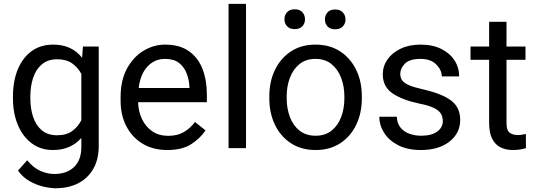

<svg xmlns="http://www.w3.org/2000/svg" viewBox="-20 -770 2789 998"><path d="M47.4 -258.3V-268.6Q47.4 -349.1 72.8 -409.9Q98.1 -470.7 144.8 -504.4Q191.4 -538.1 255.9 -538.1Q306.2 -538.1 343.5 -520.5Q380.9 -502.9 406.7 -469.7L411.1 -528.3H493.2V-11.2Q493.2 58.6 464.8 107.9Q436.5 157.2 386 182.9Q335.4 208.5 269.5 208.5Q242.2 208.5 205.3 200Q168.5 191.4 133.1 171.1Q97.7 150.9 73.7 116.7L121.1 63Q154.3 103 190.7 118.7Q227.1 134.3 262.7 134.3Q326.7 134.3 364.7 98.4Q402.8 62.5 402.8 -6.8V-53.2Q377 -22.9 340.1 -6.6Q303.2 9.8 254.9 9.8Q191.4 9.8 144.8 -25.1Q98.1 -60.1 72.8 -120.6Q47.4 -181.2 47.4 -258.3ZM137.7 -268.6V-258.3Q137.7 -206.1 152.1 -162.4Q166.5 -118.7 197.3 -92.8Q228 -66.9 276.9 -66.9Q325.2 -66.9 355.2 -88.9Q385.3 -110.8 402.8 -145V-385.7Q385.7 -418.5 355.5 -440.2Q325.2 -461.9 277.8 -461.9Q228.5 -461.9 197.5 -435.5Q166.5 -409.2 152.1 -365.2Q137.7 -321.3 137.7 -268.6Z M849.6 9.8Q775.9 9.8 721.4 -22.9Q667 -55.7 637 -113.5Q606.9 -171.4 606.9 -245.6V-266.1Q606.9 -352.5 639.9 -413.3Q672.9 -474.1 725.8 -506.1Q778.8 -538.1 837.9 -538.1Q913.6 -538.1 961.7 -504.2Q1009.8 -470.2 1032.5 -411.9Q1055.2 -353.5 1055.2 -279.3V-238.8H697.8Q699.2 -190.4 718.3 -150.6Q737.3 -110.8 771.7 -87.4Q806.2 -64 854.5 -64Q902.3 -64 935.5 -83.5Q968.8 -103 993.7 -135.7L1048.3 -92.3Q1022.9 -53.2 975.6 -21.7Q928.2 9.8 849.6 9.8ZM837.9 -463.9Q784.2 -463.9 747.1 -424.8Q710 -385.7 700.7 -312.5H964.8V-319.3Q962.9 -354.5 950.4 -387.7Q938 -420.9 911.1 -442.4Q884.3 -463.9 837.9 -463.9Z M1258.8 -750V0H1168V-750Z M1379.9 -258.3V-269.5Q1379.9 -346.2 1409.2 -406.7Q1438.5 -467.3 1492.2 -502.7Q1545.9 -538.1 1619.6 -538.1Q1694.3 -538.1 1748.3 -502.7Q1802.2 -467.3 1831.5 -406.7Q1860.8 -346.2 1860.8 -269.5V-258.3Q1860.8 -182.1 1831.5 -121.3Q1802.2 -60.5 1748.5 -25.4Q1694.8 9.8 1620.6 9.8Q1546.4 9.8 1492.4 -25.4Q1438.5 -60.5 1409.2 -121.3Q1379.9 -182.1 1379.9 -258.3ZM1470.2 -269.5V-258.3Q1470.2 -206.1 1486.8 -161.9Q1503.4 -117.7 1536.9 -91.1Q1570.3 -64.5 1620.6 -64.5Q1670.4 -64.5 1703.6 -91.1Q1736.8 -117.7 1753.4 -161.9Q1770 -206.1 1770 -258.3V-269.5Q1770 -321.3 1753.2 -365.5Q1736.3 -409.7 1703.1 -436.8Q1669.9 -463.9 1619.6 -463.9Q1569.8 -463.9 1536.6 -436.8Q1503.4 -409.7 1486.8 -365.5Q1470.2 -321.3 1470.2 -269.5ZM1458.5 -669.4Q1458.5 -691.4 1472.2 -706.5Q1485.8 -721.7 1511.7 -721.7Q1538.1 -721.7 1551.8 -706.5Q1565.4 -691.4 1565.4 -669.4Q1565.4 -648.4 1551.8 -633.5Q1538.1 -618.7 1511.7 -618.7Q1485.8 -618.7 1472.2 -633.5Q1458.5 -648.4 1458.5 -669.4ZM1668.9 -668.5Q1668.9 -690.4 1682.4 -705.6Q1695.8 -720.7 1722.2 -720.7Q1748 -720.7 1762 -705.6Q1775.9 -690.4 1775.9 -668.5Q1775.9 -647.5 1762 -632.6Q1748 -617.7 1722.2 -617.7Q1695.8 -617.7 1682.4 -632.6Q1668.9 -647.5 1668.9 -668.5Z M2281.7 -140.1Q2281.7 -159.7 2273.2 -176.5Q2264.6 -193.4 2238.5 -207.3Q2212.4 -221.2 2160.2 -231.4Q2071.8 -250 2020.8 -284.4Q1969.7 -318.8 1969.7 -383.8Q1969.7 -425.8 1993.9 -460.7Q2018.1 -495.6 2062.3 -516.8Q2106.4 -538.1 2165.5 -538.1Q2229 -538.1 2273.9 -515.6Q2318.8 -493.2 2342.8 -455.8Q2366.7 -418.5 2366.7 -373H2276.4Q2276.4 -405.8 2247.8 -434.8Q2219.2 -463.9 2165.5 -463.9Q2109.4 -463.9 2085 -439.5Q2060.5 -415 2060.5 -386.2Q2060.5 -366.7 2070.3 -352.5Q2080.1 -338.4 2106.2 -327.1Q2132.3 -315.9 2182.1 -304.7Q2279.8 -282.2 2325.9 -246.6Q2372.1 -210.9 2372.1 -147Q2372.1 -77.6 2316.2 -33.9Q2260.3 9.8 2168 9.8Q2098.1 9.8 2049.8 -15.1Q2001.5 -40 1976.6 -79.6Q1951.7 -119.1 1951.7 -163.1H2042.5Q2044.4 -126 2064 -104.2Q2083.5 -82.5 2111.8 -73.5Q2140.1 -64.5 2168 -64.5Q2223.1 -64.5 2252.4 -85.9Q2281.7 -107.4 2281.7 -140.1Z M2711.4 -528.3V-459H2612.8V-130.9Q2612.8 -90.3 2630.6 -79.1Q2648.4 -67.9 2670.9 -67.9Q2682.1 -67.9 2694.6 -70.1Q2707 -72.3 2713.4 -73.7L2713.9 0Q2703.1 3.4 2685.8 6.6Q2668.5 9.8 2644 9.8Q2610.8 9.8 2583 -3.4Q2555.2 -16.6 2538.8 -47.6Q2522.5 -78.6 2522.5 -131.3V-459H2425.8V-528.3H2522.5V-656.7H2612.8V-528.3Z"/></svg>

Font: Vazirmatn RD UI FD
Style: Regular
Weight: 400
Designer: Saber Rastikerdar
Foundry: Saber Rastikerdar
Version: Version 33.003